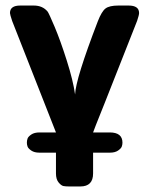

<svg xmlns="http://www.w3.org/2000/svg" viewBox="-20 -478 540 693"><path d="M16 -431Q16 -458 53 -458H102Q134 -458 152 -436Q157 -429 177.5 -380.5Q198 -332 221 -259.5Q244 -187 251 -137Q253 -193 333 -401Q347 -437 361 -447.5Q375 -458 407 -458H444Q482 -458 482 -431Q482 -424 475 -403L359 -109Q356 -101 340 -61.5Q324 -22 316 0H376Q422 0 422 37Q422 44 419.5 51Q417 58 406 65.5Q395 73 377 73H316V148Q316 195 270 195H229Q217 195 209 193.5Q201 192 191.5 180.5Q182 169 182 148V73H122Q104 73 93 65.5Q82 58 79.5 51Q77 44 77 37Q77 29 79.5 22Q82 15 93 7.5Q104 0 123 0H182L24 -402Q16 -426 16 -431Z"/></svg>

Font: CMU Sans Serif
Style: Bold
Weight: 700
Version: Version 0.7.0